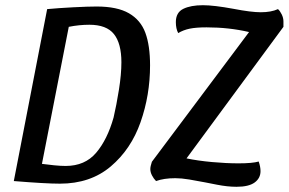

<svg xmlns="http://www.w3.org/2000/svg" viewBox="-20 -695 1108 737"><path d="M351 -670Q430 -670 475 -644Q520 -618 538 -569Q556 -520 556 -444Q556 -330 519.5 -226Q483 -122 405 -56Q327 10 210 10Q155 10 33 0L161 -660Q203 -664 260.5 -667Q318 -670 351 -670ZM232 -58Q306 -58 349 -108.5Q392 -159 416 -244Q427 -291 436.5 -350.5Q446 -410 446 -456Q446 -528 417.5 -564Q389 -600 323 -600Q284 -600 244 -592L141 -66Q163 -63 188 -60.5Q213 -58 232 -58ZM773 -590Q733 -590 708.5 -585Q684 -580 664 -568Q655 -585 655 -610Q655 -647 683.5 -661Q712 -675 759 -675Q801 -675 877 -661Q944 -648 981 -648Q1021 -648 1047 -660Q1055 -653 1061.5 -639.5Q1068 -626 1068 -613V-592L696 -87Q739 -78 793.5 -73Q848 -68 896 -68Q949 -68 973 -75Q980 -55 980 -38Q980 -11 957.5 5.5Q935 22 888 22Q853 22 813 14Q773 6 767 5Q737 -1 706.5 -6Q676 -11 653 -11Q609 -11 579 0Q570 -9 563.5 -21.5Q557 -34 557 -46Q557 -56 563 -74L936 -572Q859 -590 773 -590Z"/></svg>

Font: Sansita Light Italic
Style: Regular
Weight: 300
Italic angle: -11°
Designer: Pablo Cosgaya
Foundry: Omnibus-Type
Version: Version 1.006